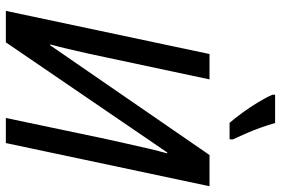

<svg xmlns="http://www.w3.org/2000/svg" viewBox="-176 -808 984 673"><g transform="rotate(90 316.5 -472.0)"><path d="M18.6 0 169.9 -713.9H258.8L183.6 -360.4Q176.8 -327.6 168.7 -290.8Q160.6 -253.9 152.3 -218.8Q144 -183.6 136.2 -155.3H139.2L523.9 -713.9H633.3L481.9 0H394L467.8 -351.1Q476.1 -387.2 484.6 -426.3Q493.2 -465.3 501.7 -501.7Q510.3 -538.1 518.1 -565.4L515.1 -565.9L128.9 0ZM411.1 -784.2Q395 -802.7 375.2 -829.8Q355.5 -856.9 338.4 -885.3Q321.3 -913.6 312.5 -934.6V-943.8H411.6Q418.5 -920.4 427.2 -895.3Q436 -870.1 446.8 -845.2Q457.5 -820.3 469.2 -795.4L468.8 -784.2Z"/></g></svg>

Font: Open Sans SemiCondensed Medium
Style: Italic
Weight: 500
Width: 4
Italic angle: -12°
Designer: Monotype Design Team
Foundry: Monotype Imaging Inc.
Version: Version 3.000